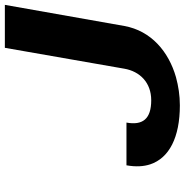

<svg xmlns="http://www.w3.org/2000/svg" viewBox="-5 -746 761 791"><g transform="rotate(-90 375.5 -350.5)"><path d="M358 -108C280 -108 254 -144 266 -210H90C83 -172 85 -139 94 -112C120 -34 205 10 337 10C378 10 416 4 453 -6C558 -36 644 -108 664 -219L751 -711H574L488 -219C477 -155 431 -108 358 -108Z"/></g></svg>

Font: Asimov
Style: XWidIt
Weight: 500
Designer: Google
Version: Version 2.000980; 2014